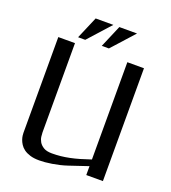

<svg xmlns="http://www.w3.org/2000/svg" viewBox="-162 -1028 1034 1161"><g transform="rotate(20 355.0 -447.5)"><path d="M522.9 -726.1H629.9V0H522.9V-57.1L403.8 -17.1Q379.4 -8.8 354.5 -2.9Q329.6 2.9 306.2 6.8Q282.7 10.7 261.7 12.5Q240.7 14.2 224.6 14.2Q189.9 14.2 165.5 6.6Q141.1 -1 125 -12.9Q108.9 -24.9 99.6 -39.6Q90.3 -54.2 85.7 -67.9Q81.1 -81.5 79.8 -93Q78.6 -104.5 78.6 -109.9V-726.1H186V-151.9Q186 -142.6 188 -125.7Q189.9 -108.9 199.2 -92.5Q208.5 -76.2 228 -64Q247.6 -51.8 282.7 -51.8Q311.5 -51.8 338.9 -54.7Q366.2 -57.6 394.8 -63.5Q423.3 -69.3 454.6 -78.4Q485.8 -87.4 522.9 -100.1ZM252.4 -909.2H366.2L237.3 -766.1H191.4ZM404.8 -909.2H518.6L389.6 -766.1H343.8Z"/></g></svg>

Font: Federov2
Style: Regular
Weight: 400
Designer: Olexa M. Volochay | Cyreal.org
Foundry: Olexa M. Volochay | Cyreal.org
Version: Version 1.000